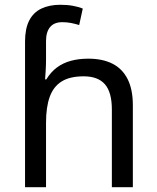

<svg xmlns="http://www.w3.org/2000/svg" viewBox="-20 -785 657 805"><path d="M85 -611Q85 -665 102.5 -699Q120 -733 153.5 -749Q187 -765 233 -765Q262 -765 286.5 -760.5Q311 -756 327 -749L312 -680Q296 -685 278.5 -688.5Q261 -692 241 -692Q207 -692 190 -671.5Q173 -651 173 -613V-535Q173 -513 171.5 -488Q170 -463 169 -452H174Q193 -483 218.5 -502Q244 -521 277 -530Q310 -539 350 -539Q410 -539 451.5 -518Q493 -497 515 -453.5Q537 -410 537 -343V0H449V-326Q449 -398 420 -431.5Q391 -465 331 -465Q273 -465 238.5 -443.5Q204 -422 188.5 -379Q173 -336 173 -271V0H85Z"/></svg>

Font: ugurmukhi15
Style: Book
Weight: 400
Designer: Jelle Bosma - Monotype Design Team
Foundry: Monotype Imaging Inc.
Version: Version 2.003